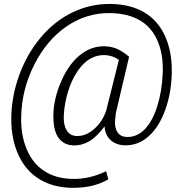

<svg xmlns="http://www.w3.org/2000/svg" viewBox="-20 -713 931 955"><path d="M600.1 9.8Q558.1 8.8 530.5 -15.9Q502.9 -40.5 500 -84.5Q460.4 -31.2 423.1 -9.8Q385.7 11.7 345.7 10.3Q300.8 8.8 274.9 -22.5Q249 -53.7 246.1 -114.7Q240.7 -199.2 277.8 -292.5Q314.9 -385.7 372.6 -434.8Q430.2 -483.9 499.5 -482.9Q537.1 -481.9 565.7 -468.3Q594.2 -454.6 622.1 -430.7L556.2 -150.4L552.2 -112.8Q549.8 -77.1 564.5 -55.2Q579.1 -33.2 608.9 -31.7Q660.6 -29.8 699.7 -69.8Q738.8 -109.9 762.5 -185.5Q786.1 -261.2 789.6 -352.5Q792.5 -443.4 763.4 -510.5Q734.4 -577.6 675 -612.1Q615.7 -646.5 528.3 -647.9Q411.1 -649.9 312 -582.3Q212.9 -514.6 150.6 -391.6Q88.4 -268.6 85.4 -133.8Q82.5 -43 112.8 29.3Q143.1 101.6 202.1 138.9Q261.2 176.3 343.3 176.8Q424.8 178.7 507.8 138.7L519 178.7Q445.3 222.2 340.8 221.2Q247.6 220.7 178.7 179.9Q109.9 139.2 73 60.5Q36.1 -18.1 36.1 -120.1Q36.1 -229 74.7 -336.7Q113.3 -444.3 183.1 -527.1Q252.9 -609.9 342.5 -652.3Q432.1 -694.8 531.2 -693.4Q627 -691.9 695.1 -652.8Q763.2 -613.8 798.8 -538.1Q834.5 -462.4 834.5 -363.8Q834.5 -259.3 803.5 -170.9Q772.5 -82.5 719.7 -35.4Q667 11.7 600.1 9.8ZM297.4 -139.2Q294.9 -92.3 311.3 -65.2Q327.6 -38.1 359.9 -36.6Q405.3 -34.2 447 -70.3Q488.8 -106.4 507.8 -161.1L571.3 -415Q542 -437 502 -439Q424.8 -441.4 370.8 -366.2Q316.9 -291 300.3 -174.3Z"/></svg>

Font: RobotoInd Light
Style: Italic
Weight: 300
Italic angle: -12°
Designer: Google
Version: Version 2.001151; 2014